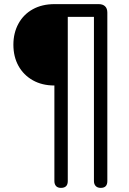

<svg xmlns="http://www.w3.org/2000/svg" viewBox="-20 -725 628 932"><path d="M276 187Q260 187 252 178Q244 169 244 154V-310Q184 -310 139 -335.5Q94 -361 69.5 -405.5Q45 -450 45 -508Q45 -565 69.5 -610Q94 -655 139 -680Q184 -705 245 -705H459Q479 -705 490 -694.5Q501 -684 501 -664V154Q501 187 469 187Q453 187 444.5 178Q436 169 436 154V-643H309V154Q309 187 276 187Z"/></svg>

Font: Nunito ExtraLight
Style: Regular
Weight: 400
Version: Version 3.602